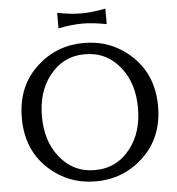

<svg xmlns="http://www.w3.org/2000/svg" viewBox="-61 -980 964 1046"><g transform="rotate(-5 421.5 -456.5)"><path d="M290.5 -923.3Q363.8 -908.7 422.4 -908.7Q480 -908.7 554.2 -923.3V-838.4Q480.5 -853 422.4 -853Q363.8 -853 290.5 -838.4ZM163.6 -89.4Q48.8 -194.8 48.8 -368.7Q48.8 -542.5 163.6 -647.9Q271.5 -747.1 420.9 -747.1Q570.3 -747.1 678.2 -647.9Q793.9 -541.5 793.9 -368.7Q793.9 -195.8 678.2 -89.4Q570.3 9.8 420.9 9.8Q271.5 9.8 163.6 -89.4ZM420.9 -51.8Q542 -51.8 617.2 -149.4Q684.1 -236.3 684.1 -368.7Q684.1 -501 617.2 -587.9Q542 -685.5 420.9 -685.5Q300.8 -685.5 225.6 -587.9Q158.7 -501 158.7 -368.7Q158.7 -236.3 225.6 -149.4Q300.8 -51.8 420.9 -51.8Z"/></g></svg>

Font: Classica
Style: Book
Weight: 400
Designer: Wojciech Kalinowski "wmk69" (wmk69@o2.pl)
Foundry: Wojciech Kalinowski "wmk69" (wmk69@o2.pl)
Version: Version 2.1.1; 2021-05-14